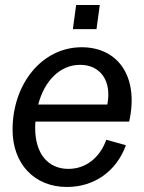

<svg xmlns="http://www.w3.org/2000/svg" viewBox="-20 -732 573 764"><path d="M246 12C355 12 443 -50 481 -154L403 -176C378 -106 323 -60 252 -60C170 -60 120 -122 120 -222C120 -231 120 -239 121 -248H494C534 -428 449 -544 305 -544C147 -544 30 -398 30 -216C30 -79 118 12 246 12ZM270 -616H364L377 -712H283ZM132 -316C157 -411 219 -474 299 -474C377 -474 426 -413 407 -316Z"/></svg>

Font: Ronzino Oblique
Style: Italic
Weight: 400
Italic angle: -8°
Designer: Nunzio Mazzaferro
Foundry: Collletttivo
Version: Version 1.000;Glyphs 3.3 (3337)